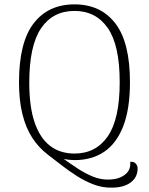

<svg xmlns="http://www.w3.org/2000/svg" viewBox="-20 -721 682 879"><path d="M492 138Q450 139 410 124Q370 109 333 85.5Q296 62 262 35.5Q228 9 199 -13Q157 -45 127.5 -90.5Q98 -136 82.5 -199Q67 -262 67 -344Q67 -527 134 -614Q201 -701 321 -701Q441 -701 508 -614Q575 -527 575 -345Q575 -223 544.5 -144Q514 -65 457.5 -26.5Q401 12 321 12Q310 12 296 10.5Q282 9 272 7Q303 29 336.5 51Q370 73 405.5 87.5Q441 102 477 101Q522 101 551 79.5Q580 58 576 20Q592 18 601 27.5Q610 37 610 50Q610 91 578 114.5Q546 138 492 138ZM321 -18Q419 -18 473.5 -97Q528 -176 528 -345Q528 -514 473.5 -592.5Q419 -671 321 -671Q222 -671 168 -591.5Q114 -512 114 -342Q114 -232 138.5 -160.5Q163 -89 209 -53.5Q255 -18 321 -18Z"/></svg>

Font: Arima ExtraLight
Style: Regular
Weight: 250
Designer: Joana Correia and Natanael Gama
Foundry: NDISCOVER
Version: Version 1.101;gftools[0.9.23]